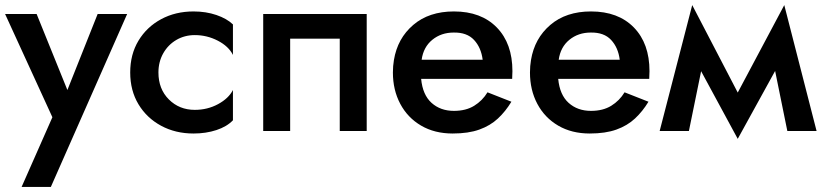

<svg xmlns="http://www.w3.org/2000/svg" viewBox="-24 -515 3236 755"><path d="M476 -460 176 220H61L182 -54L-4 -460H120L241 -161L360 -460Z M599 -230Q599 -165 640 -124Q681 -83 742 -83Q792 -83 833.5 -105.5Q875 -128 892 -161V-42Q868 -17 827 -3.5Q786 10 737 10Q666 10 609.5 -20.5Q553 -51 520.5 -105Q488 -159 488 -230Q488 -301 520.5 -355Q553 -409 609.5 -439.5Q666 -470 737 -470Q786 -470 827 -456Q868 -442 892 -419V-299Q875 -333 832.5 -355Q790 -377 742 -377Q702 -377 669.5 -358Q637 -339 618 -305.5Q599 -272 599 -230Z M1418 -460V0H1312V-363H1117V0H1011V-460Z M1987 -115Q1964 -77 1934 -49Q1904 -21 1861 -5.5Q1818 10 1756 10Q1685 10 1632 -21Q1579 -52 1550 -106.5Q1521 -161 1521 -230Q1521 -243 1522 -255Q1523 -267 1525 -279Q1539 -364 1601 -417Q1663 -470 1761 -470Q1868 -470 1929.5 -407Q1991 -344 1991 -235Q1991 -229 1990.5 -221Q1990 -213 1990 -205H1632Q1638 -142 1673 -110.5Q1708 -79 1761 -79Q1808 -79 1840.5 -99Q1873 -119 1893 -152ZM1760 -387Q1711 -387 1676 -358.5Q1641 -330 1634 -280H1874Q1868 -328 1840 -358Q1812 -388 1760 -387Z M2526 -115Q2503 -77 2473 -49Q2443 -21 2400 -5.5Q2357 10 2295 10Q2224 10 2171 -21Q2118 -52 2089 -106.5Q2060 -161 2060 -230Q2060 -243 2061 -255Q2062 -267 2064 -279Q2078 -364 2140 -417Q2202 -470 2300 -470Q2407 -470 2468.5 -407Q2530 -344 2530 -235Q2530 -229 2529.5 -221Q2529 -213 2529 -205H2171Q2177 -142 2212 -110.5Q2247 -79 2300 -79Q2347 -79 2379.5 -99Q2412 -119 2432 -152ZM2299 -387Q2250 -387 2215 -358.5Q2180 -330 2173 -280H2413Q2407 -328 2379 -358Q2351 -388 2299 -387Z M2570 0 2698 -495 2877 -151 3060 -495 3187 0H3072L3024 -236L2877 31L2733 -235L2685 0Z"/></svg>

Font: Jost* Medium
Style: Regular
Weight: 500
Version: Version 3.7